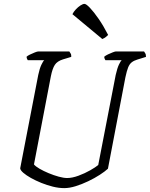

<svg xmlns="http://www.w3.org/2000/svg" viewBox="-20 -969 772 989"><path d="M311 0Q283 0 252.5 -7.5Q222 -15 192.5 -27Q163 -39 139 -52.5Q115 -66 100 -79Q85 -92 84 -102L177 -583Q184 -616 193 -635Q202 -654 208 -659H123Q122 -661 119.5 -665.5Q117 -670 117 -677Q122 -682 134.5 -688Q147 -694 159.5 -699Q172 -704 178 -704H337Q339 -701 343.5 -694Q348 -687 347 -676L304 -663Q275 -654 262.5 -635Q250 -616 242 -576L155 -122Q163 -112 183.5 -100Q204 -88 230.5 -77Q257 -66 282.5 -59Q308 -52 326 -52Q352 -52 384.5 -64Q417 -76 445 -92Q473 -108 486 -119L576 -583Q584 -618 592.5 -636Q601 -654 607 -659H523Q522 -661 519.5 -665.5Q517 -670 517 -677Q524 -683 536.5 -689Q549 -695 561 -699.5Q573 -704 577 -704H722Q724 -700 728 -694.5Q732 -689 732 -676L687 -662Q670 -657 658.5 -648Q647 -639 640 -621.5Q633 -604 626 -571L536 -100Q521 -86 494 -68.5Q467 -51 434.5 -35.5Q402 -20 370 -10Q338 0 311 0ZM507 -768 353 -896Q359 -908 370.5 -920.5Q382 -933 394.5 -941Q407 -949 415 -949Q424 -949 443.5 -928.5Q463 -908 488 -872Q513 -836 537 -789Q533 -785 526 -779Q519 -773 507 -768Z"/></svg>

Font: Texturina Medium 12pt Thin
Style: Italic
Weight: 250
Italic angle: -11°
Version: Version 1.002